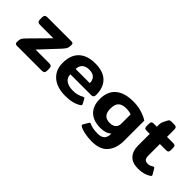

<svg xmlns="http://www.w3.org/2000/svg" viewBox="12 -1339 2208 2208"><g transform="rotate(45 1116.0 -235.0)"><path d="M33 -33Q33 -69 41.5 -87Q50 -105 78 -133L300 -358H83Q59 -358 48.5 -368.5Q38 -379 38 -401V-438Q38 -460 48.5 -470Q59 -480 83 -480H469Q488 -480 495 -473.5Q502 -467 502 -449Q502 -413 493 -394.5Q484 -376 458 -347L247 -121H468Q492 -121 502.5 -111Q513 -101 513 -78V-42Q513 -20 502.5 -10Q492 0 468 0H69Q48 0 40.5 -7.5Q33 -15 33 -33Z M575 -233Q575 -361 645.5 -428Q716 -495 847 -495Q976 -495 1042.5 -430Q1109 -365 1109 -245Q1109 -203 1071 -203H731Q731 -149 771.5 -119.5Q812 -90 883 -90Q925 -90 956 -98.5Q987 -107 1016 -123Q1026 -128 1030 -128Q1037 -128 1043 -117L1072 -63Q1076 -56 1076 -51Q1076 -43 1065 -35Q1025 -9 975 3Q925 15 860 15Q779 15 714.5 -12.5Q650 -40 612.5 -95.5Q575 -151 575 -233ZM961 -289Q961 -339 933 -367Q905 -395 848 -395Q791 -395 761 -366.5Q731 -338 731 -289Z M1244 126Q1237 120 1237 113Q1237 108 1240 103L1276 42Q1279 37 1282.5 33.5Q1286 30 1290 30Q1292 30 1302 34Q1349 58 1435 58Q1492 58 1519.5 32Q1547 6 1547 -55Q1499 -10 1412 -10Q1296 -10 1233.5 -70Q1171 -130 1171 -241Q1171 -365 1246.5 -430Q1322 -495 1467 -495Q1537 -495 1602 -475.5Q1667 -456 1709 -427V-101Q1709 22 1647 96Q1585 170 1450 170Q1389 170 1332 158Q1275 146 1244 126ZM1547 -217V-367Q1513 -381 1458 -381Q1397 -380 1366 -350Q1335 -320 1335 -250Q1335 -187 1362.5 -157Q1390 -127 1448 -127Q1494 -127 1520.5 -150.5Q1547 -174 1547 -217Z M1861 -173V-364H1812Q1788 -364 1780 -373Q1772 -382 1772 -405V-438Q1772 -461 1780 -470.5Q1788 -480 1812 -480H1861V-520Q1861 -542 1870.5 -563.5Q1880 -585 1898 -617Q1906 -631 1913 -635.5Q1920 -640 1938 -640H1984Q2007 -640 2016.5 -630Q2026 -620 2026 -598V-480H2125Q2149 -480 2157 -470.5Q2165 -461 2165 -438V-405Q2165 -382 2157 -373Q2149 -364 2125 -364H2026V-177Q2026 -138 2040 -121Q2054 -104 2087 -104Q2107 -104 2120.5 -109Q2134 -114 2151 -125Q2159 -130 2163 -130Q2172 -130 2178 -119L2215 -56Q2220 -48 2220 -43Q2220 -36 2208 -28Q2145 15 2046 15Q1955 15 1908 -35Q1861 -85 1861 -173Z"/></g></svg>

Font: Mitr Medium
Style: Regular
Weight: 500
Designer: Thanarat Vachiruckul
Foundry: Cadson Demak
Version: Version 1.003